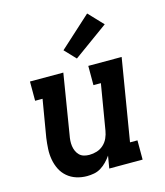

<svg xmlns="http://www.w3.org/2000/svg" viewBox="-117 -877 835 973"><g transform="rotate(-15 300.0 -390.0)"><path d="M219 8Q190 8 163.5 -0.5Q137 -9 116.5 -26.5Q96 -44 84 -68Q72 -92 67 -119.5Q62 -147 63.5 -175.5Q65 -204 69 -233L102 -429H63V-530H238L187 -217Q184 -202 183 -187.5Q182 -173 184 -159Q186 -145 191.5 -132.5Q197 -120 206.5 -110.5Q216 -101 229.5 -97Q243 -93 258 -93Q278 -93 297.5 -99Q317 -105 332.5 -119Q348 -133 356.5 -152Q365 -171 368 -190L408 -429H369V-530H544L473 -101H512V0H337L348 -65Q337 -49 323 -34.5Q309 -20 292 -9.5Q275 1 256 4.5Q237 8 219 8ZM323 -581 268 -639 432 -788 504 -712Z"/></g></svg>

Font: Iosevka Curly Slab ExObl
Style: Bold
Weight: 700
Width: 7
Italic angle: -9°
Monospace: yes
Designer: Belleve Invis
Foundry: Belleve Invis
Version: Version 11.0.0; ttfautohint (v1.8.3)